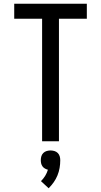

<svg xmlns="http://www.w3.org/2000/svg" viewBox="-20 -755 540 1026"><path d="M205 0V-655H56V-735H444V-655H295V0ZM240 251 199 213Q212 200 221.5 184.5Q231 169 236 152Q228 150 220 145.5Q212 141 207 134Q202 127 200 118.5Q198 110 198 101Q198 90 201 80Q204 70 211.5 62.5Q219 55 229.5 52Q240 49 250 49Q260 49 270.5 52Q281 55 288.5 62.5Q296 70 299 80Q302 90 302 101Q302 122 298.5 142.5Q295 163 287 182.5Q279 202 267 219Q255 236 240 251Z"/></svg>

Font: Iosevka SS10 Medium
Style: Regular
Weight: 500
Monospace: yes
Designer: Belleve Invis
Foundry: Belleve Invis
Version: Version 28.0.6; ttfautohint (v1.8.4)